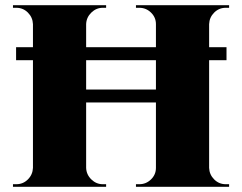

<svg xmlns="http://www.w3.org/2000/svg" viewBox="-20 -720 933 740"><path d="M853 -538V-488H42V-538ZM786 -700V0H581V-700ZM312 -700V0H107V-700ZM590 -375V-325H302V-375ZM110 -73V0H30V-10Q30 -10 36.5 -10Q43 -10 43 -10Q69 -10 87.5 -28.5Q106 -47 107 -73ZM110 -627H107Q106 -653 87.5 -671.5Q69 -690 43 -690Q43 -690 36.5 -690Q30 -690 30 -690V-700H110ZM309 -73H312Q313 -47 332 -28.5Q351 -10 376 -10Q376 -10 382 -10Q388 -10 389 -10V0H309ZM309 -627V-700H389V-690Q388 -690 382 -690Q376 -690 376 -690Q351 -690 332 -671.5Q313 -653 312 -627ZM584 -73V0H504V-10Q505 -10 511 -10Q517 -10 517 -10Q543 -10 562 -28.5Q581 -47 581 -73ZM584 -627H581Q581 -653 562 -671.5Q543 -690 517 -690Q517 -690 511 -690Q505 -690 504 -690V-700H584ZM783 -73H786Q787 -47 805.5 -28.5Q824 -10 850 -10Q850 -10 856.5 -10Q863 -10 863 -10V0H783ZM783 -627V-700H863V-690Q863 -690 856.5 -690Q850 -690 850 -690Q824 -690 805.5 -671.5Q787 -653 786 -627Z"/></svg>

Font: Cinzel Black
Style: Regular
Weight: 900
Designer: Natanael Gama
Version: Version 2.000